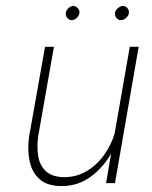

<svg xmlns="http://www.w3.org/2000/svg" viewBox="-20 -618 514 648"><path d="M109 -159 162 -460H132L78 -156Q72 -112 80 -74Q88 -36 114 -13Q140 10 188 10Q243 10 286 -21.5Q329 -53 355 -100L338 0H368L448 -460H418L367 -168Q356 -130 332 -96Q308 -62 273.5 -41Q239 -20 196 -20Q155 -21 134.5 -40.5Q114 -60 109 -91Q104 -122 109 -159ZM368 -574Q367 -565 373 -557.5Q379 -550 388 -550Q397 -550 405.5 -557.5Q414 -565 415 -574Q416 -583 410.5 -590Q405 -597 396 -598Q387 -598 378 -590.5Q369 -583 368 -574ZM202 -574Q201 -565 207 -557.5Q213 -550 222 -550Q231 -550 239 -557.5Q247 -565 248 -574Q249 -583 243 -590Q237 -597 228 -598Q219 -598 211 -590.5Q203 -583 202 -574Z"/></svg>

Font: Jost* 200 Thin Italic
Style: Italic
Weight: 200
Italic angle: -10°
Version: Version 3.200; ttfautohint (v0.97) -l 8 -r 50 -G 200 -x 14 -